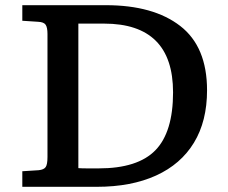

<svg xmlns="http://www.w3.org/2000/svg" viewBox="-20 -720 879 740"><path d="M66 0V-60L129 -64Q149 -66 156 -76Q163 -86 163 -115V-589Q163 -614 156 -624.5Q149 -635 127 -636L66 -640V-700H388Q571 -700 674.5 -620Q778 -540 778 -372Q778 -253 727.5 -170Q677 -87 581.5 -43.5Q486 0 353 0ZM360 -71Q511 -71 579 -141Q647 -211 647 -364Q647 -629 381 -629H282V-72Q295 -71 317 -71Q339 -71 360 -71Z"/></svg>

Font: Literata 7pt Medium
Style: Regular
Weight: 500
Designer: Latin by Veronika Burian and Jose Scaglione. Greek by Irene Vlachou. Cyrillic by Vera Evstafieva.
Foundry: TypeTogether
Version: Version 3.002